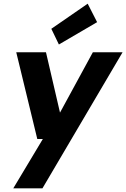

<svg xmlns="http://www.w3.org/2000/svg" viewBox="-20 -800 684 1040"><path d="M52 220 212 -47H182L68 -517H229L305 -190L483 -517H644L210 220ZM299 -559 258 -644 455 -780 506 -680Z"/></svg>

Font: DM Sans 11pt Black
Style: Italic
Weight: 900
Italic angle: -10°
Version: Version 4.004;gftools[0.9.30]